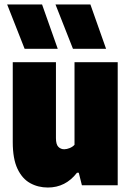

<svg xmlns="http://www.w3.org/2000/svg" viewBox="-20 -828 585 858"><path d="M194 10Q150 10 114.5 -9.8Q79 -29.5 58 -74Q37 -118.5 37 -193V-550H230V-211Q230 -182.5 240.8 -171.8Q251.5 -161 267 -161Q278.5 -161 291.8 -166.5Q305 -172 313 -181V-550H506V0H346L332 -56H324Q273 10 194 10ZM306 -610 228 -808H384L454 -610ZM90 -610 12 -808H168L238 -610Z"/></svg>

Font: Encode Sans Condensed Black
Style: Regular
Weight: 900
Width: 3
Designer: Multiple Designers
Foundry: Impallari Type
Version: Version 3.000; ttfautohint (v1.8.3) -l 8 -r 50 -G 200 -x 14 